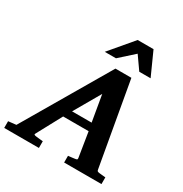

<svg xmlns="http://www.w3.org/2000/svg" viewBox="-258 -1075 1178 1233"><g transform="rotate(30 331.0 -458.5)"><path d="M382.8 -503.9 271 -310.1H416ZM391.1 0V-49.8Q398.9 -50.8 407 -51.5Q415 -52.2 421.9 -53.2Q429.7 -54.2 437 -55.2Q446.8 -56.2 452.1 -58.6Q457.5 -61 456.1 -69.8L426.8 -252.9H237.8L139.2 -69.8Q134.3 -62.5 138.2 -59.3Q142.1 -56.2 151.9 -55.2Q159.7 -54.2 168.5 -53.2Q175.8 -52.2 185.1 -51.5Q194.3 -50.8 204.1 -49.8V0H-53.2V-49.8L4.9 -56.2L375 -687H493.2L602.1 -70.8Q603.5 -61 607.2 -58.3Q610.8 -55.7 622.1 -54.2Q628.9 -53.7 636.7 -52.7Q643.6 -51.8 651.6 -51.3Q659.7 -50.8 668 -49.8V0ZM517.6 -746.1 450.7 -841.3 344.7 -746.1H261.7L406.7 -917.5H524.4L601.6 -746.1Z"/></g></svg>

Font: Charis SIL Afr
Style: Bold Italic
Weight: 700
Italic angle: -11°
Foundry: SIL International
Version: Version 5.000